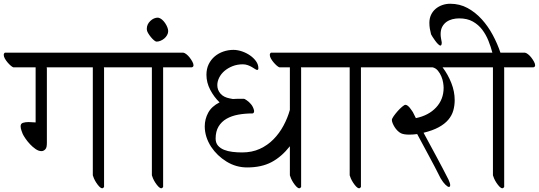

<svg xmlns="http://www.w3.org/2000/svg" viewBox="-52 -968 2874 1024"><path d="M169 -162Q154 -162 138 -173Q122 -184 108 -199Q94 -214 83.5 -229.5Q73 -245 69 -254Q67 -259 62.5 -271.5Q58 -284 58 -295Q58 -309 70.5 -313Q83 -317 100 -317Q111 -317 121 -316Q131 -315 138 -315V-609H19Q13 -611 4.5 -618.5Q-4 -626 -12 -635.5Q-20 -645 -26 -655.5Q-32 -666 -32 -675Q-32 -683 -26 -687H609Q616 -686 625.5 -678.5Q635 -671 643 -660.5Q651 -650 657 -639Q663 -628 663 -620Q663 -611 654 -609H502Q503 -607 503 -603V29Q499 36 493 36Q486 36 477.5 27Q469 18 461.5 6.5Q454 -5 449 -16.5Q444 -28 443 -33V-609H197Q198 -606 198 -602V-229V-207Q198 -196 196.5 -186.5Q195 -177 189 -171Q180 -162 169 -162Z M758 -609H653Q647 -611 638.5 -618.5Q630 -626 622 -635.5Q614 -645 608 -655.5Q602 -666 602 -675Q602 -683 608 -687H926Q933 -686 942.5 -678.5Q952 -671 960 -660.5Q968 -650 974 -639Q980 -628 980 -620Q980 -611 971 -609H818V29Q814 36 808 36Q801 36 792.5 27Q784 18 776.5 6.5Q769 -5 764 -16.5Q759 -28 758 -33ZM791 -874Q802 -872 811.5 -864Q821 -856 828.5 -845Q836 -834 840.5 -822.5Q845 -811 845 -802Q845 -791 839 -780.5Q833 -770 824 -762.5Q815 -755 804 -750.5Q793 -746 783 -746Q778 -746 769.5 -753Q761 -760 752.5 -770.5Q744 -781 737.5 -792Q731 -803 731 -812V-815Q731 -838 749.5 -856Q768 -874 791 -874Z M1074 -185Q1040 -238 1040 -294Q1040 -333 1058.5 -367Q1077 -401 1119 -422Q1089 -451 1069 -489.5Q1049 -528 1049 -569Q1049 -601 1061 -625.5Q1073 -650 1093 -667Q1113 -684 1139 -693Q1165 -702 1193 -702Q1215 -702 1238.5 -694Q1262 -686 1281.5 -672.5Q1301 -659 1313.5 -641.5Q1326 -624 1326 -604Q1326 -595 1319 -595Q1316 -595 1309 -599.5Q1302 -604 1292 -610Q1282 -616 1269.5 -620.5Q1257 -625 1243 -625Q1213 -625 1188 -615Q1163 -605 1145 -589.5Q1127 -574 1117 -554Q1107 -534 1107 -514Q1107 -488 1124 -468.5Q1141 -449 1174 -443L1190 -440Q1201 -441 1212.5 -441Q1224 -441 1236 -441H1249Q1250 -441 1250.5 -440.5Q1251 -440 1253 -440L1264 -433Q1275 -426 1286.5 -412.5Q1298 -399 1303 -379V-371Q1300 -363 1294 -363Q1254 -363 1218.5 -356.5Q1183 -350 1156 -334.5Q1129 -319 1113.5 -293Q1098 -267 1098 -229Q1098 -206 1110.5 -191.5Q1123 -177 1143 -169Q1163 -161 1188 -158Q1213 -155 1239 -155Q1292 -155 1333.5 -174Q1375 -193 1406.5 -225Q1438 -257 1460 -298Q1482 -339 1494 -382V-609H1438Q1432 -611 1423.5 -618.5Q1415 -626 1407 -635.5Q1399 -645 1393 -655.5Q1387 -666 1387 -675Q1387 -683 1393 -687H1662Q1669 -686 1678.5 -678.5Q1688 -671 1696 -660.5Q1704 -650 1710 -639Q1716 -628 1716 -620Q1716 -611 1707 -609H1553Q1554 -607 1554 -603V29Q1550 36 1544 36Q1537 36 1528.5 27Q1520 18 1512.5 6.5Q1505 -5 1500 -16.5Q1495 -28 1494 -33V-188Q1449 -131 1395.5 -103Q1342 -75 1266 -75Q1207 -75 1156.5 -106Q1106 -137 1074 -185Z M1813 -609H1708Q1702 -611 1693.5 -618.5Q1685 -626 1677 -635.5Q1669 -645 1663 -655.5Q1657 -666 1657 -675Q1657 -683 1663 -687H1981Q1988 -686 1997.5 -678.5Q2007 -671 2015 -660.5Q2023 -650 2029 -639Q2035 -628 2035 -620Q2035 -611 2026 -609H1873V29Q1869 36 1863 36Q1856 36 1847.5 27Q1839 18 1831.5 6.5Q1824 -5 1819 -16.5Q1814 -28 1813 -33Z M2087 -257Q2077 -262 2068 -271Q2059 -280 2052.5 -290.5Q2046 -301 2042 -311Q2038 -321 2038 -328Q2038 -335 2047.5 -348.5Q2057 -362 2069 -375.5Q2081 -389 2093 -399Q2105 -409 2110 -409Q2116 -409 2122.5 -404Q2129 -399 2134 -392.5Q2139 -386 2143.5 -379.5Q2148 -373 2150 -370L2166 -338Q2234 -352 2274 -395Q2314 -438 2314 -500Q2314 -510 2311.5 -526.5Q2309 -543 2302 -560Q2295 -577 2283.5 -591Q2272 -605 2255 -609H2026Q2020 -611 2011.5 -618.5Q2003 -626 1995 -635.5Q1987 -645 1981 -655.5Q1975 -666 1975 -675Q1975 -683 1981 -687H2428Q2435 -686 2444.5 -678.5Q2454 -671 2462 -660.5Q2470 -650 2476 -639Q2482 -628 2482 -620Q2482 -611 2473 -609H2308Q2309 -608 2309 -608Q2337 -571 2355 -525.5Q2373 -480 2373 -434Q2373 -405 2365.5 -378.5Q2358 -352 2339 -329.5Q2320 -307 2288 -289.5Q2256 -272 2207 -260Q2241 -197 2274.5 -135Q2308 -73 2340 -10Q2349 10 2349 19Q2349 29 2342 29Q2336 29 2323.5 17Q2311 5 2298 -17Q2268 -77 2236.5 -135Q2205 -193 2173 -253Q2151 -250 2131 -250Q2102 -250 2087 -257Z M2577 -609H2469Q2463 -611 2454.5 -618.5Q2446 -626 2438 -635.5Q2430 -645 2424 -655.5Q2418 -666 2418 -675Q2418 -683 2424 -687H2574Q2566 -718 2553 -750.5Q2540 -783 2520 -809.5Q2500 -836 2470 -853Q2440 -870 2397 -870Q2378 -870 2360.5 -865.5Q2343 -861 2329 -851Q2315 -841 2306.5 -825Q2298 -809 2298 -786Q2298 -775 2300 -764Q2302 -753 2304 -742Q2304 -725 2297 -725Q2292 -725 2284 -733Q2276 -741 2268.5 -751.5Q2261 -762 2254.5 -772Q2248 -782 2247 -785Q2243 -800 2240.5 -815Q2238 -830 2238 -846Q2238 -870 2247 -889Q2256 -908 2271.5 -921Q2287 -934 2307 -941Q2327 -948 2349 -948Q2400 -948 2442 -925Q2484 -902 2517.5 -865Q2551 -828 2576 -781.5Q2601 -735 2617 -687H2748Q2755 -686 2764.5 -678.5Q2774 -671 2782 -660.5Q2790 -650 2796 -639Q2802 -628 2802 -620Q2802 -611 2793 -609H2636Q2637 -607 2637 -603V29Q2633 36 2627 36Q2620 36 2611.5 27Q2603 18 2595.5 6.5Q2588 -5 2583 -16.5Q2578 -28 2577 -33Z"/></svg>

Font: Asar
Style: Regular
Weight: 400
Designer: Eben Sorkin
Foundry: Eben Sorkin, Pria Ravichandran
Version: Version 1.003; ttfautohint (v1.3) -l 8 -r 50 -G 0 -x 0 -H 45